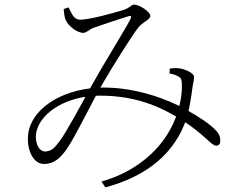

<svg xmlns="http://www.w3.org/2000/svg" viewBox="-20 -751 1040 829"><path d="M170 -43C213 -43 240 -68 267 -106C304 -158 372 -301 422 -388C464 -461 548 -594 576 -631C595 -656 629 -665 629 -683C629 -699 583 -731 560 -731C545 -731 543 -717 510 -707C477 -697 369 -666 327 -666C298 -666 290 -692 276 -719L255 -712C256 -695 259 -671 266 -660C279 -635 316 -609 339 -609C354 -609 367 -625 384 -631C426 -646 496 -669 535 -681C546 -684 550 -681 542 -666C515 -615 428 -476 381 -391C334 -306 268 -182 237 -141C216 -113 202 -97 174 -97C145 -97 126 -144 139 -189C162 -269 271 -338 413 -338C584 -338 695 -277 766 -232C863 -171 892 -122 913 -122C924 -122 931 -129 931 -141C931 -155 930 -169 913 -187C887 -215 844 -244 778 -281C705 -321 572 -373 428 -373C271 -373 132 -298 105 -190C89 -125 115 -43 170 -43ZM418 33 435 58C619 9 737 -93 786 -241C798 -280 807 -342 810 -366C813 -391 818 -404 818 -419C818 -434 785 -450 760 -455C746 -458 728 -457 713 -455L712 -434C727 -431 737 -428 748 -422C761 -415 764 -410 765 -393C767 -365 764 -322 747 -267C702 -123 580 -13 418 33Z"/></svg>

Font: Source Han Serif TW VF
Style: Regular
Weight: 250
Designer: Ryoko NISHIZUKA 西塚涼子 (kana & ideographs); Frank Grießhammer (Latin, Greek & Cyrillic); Wenlong ZHANG 张文龙 (bopomofo); San
Foundry: Adobe
Version: Version 2.002;hotconv 1.1.0;makeotfexe 2.6.0